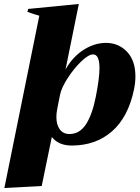

<svg xmlns="http://www.w3.org/2000/svg" viewBox="-20 -723 707 967"><path d="M178 -644Q168 -646 118 -663L122 -678L377 -703L310 -373Q346 -437 401 -472Q456 -507 514 -507Q577 -507 619.5 -462.5Q662 -418 662 -338Q662 -307 655 -273Q626 -133 544 -61.5Q462 10 341 10Q275 10 241 -33L190 214L2 224ZM463 -238Q481 -330 481 -379Q481 -449 449 -449Q426 -449 389 -413.5Q352 -378 320.5 -329Q289 -280 282 -244L268 -173Q264 -154 264 -133Q264 -95 281 -71.5Q298 -48 330 -48Q381 -48 413 -97Q445 -146 463 -238Z"/></svg>

Font: Trirong Black
Style: Italic
Weight: 900
Italic angle: -12°
Designer: Katatrad Team
Foundry: CadsonDemak
Version: Version 1.001